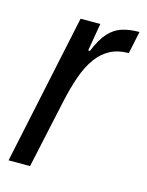

<svg xmlns="http://www.w3.org/2000/svg" viewBox="-86 -574 482 630"><g transform="rotate(15 155.0 -259.0)"><path d="M4 0 112 -510H179L163 -416H169Q186 -458 206 -480Q226 -502 251.5 -510Q277 -518 310 -518L294 -442Q258 -442 231.5 -428Q205 -414 185.5 -387.5Q166 -361 152 -321.5Q138 -282 127 -231L77 0Z"/></g></svg>

Font: Saira Condensed
Style: Italic
Weight: 400
Width: 3
Italic angle: -12°
Designer: Hector Gatti with collaboration of the Omnibus-Type team
Foundry: Omnibus-Type
Version: Version 1.100